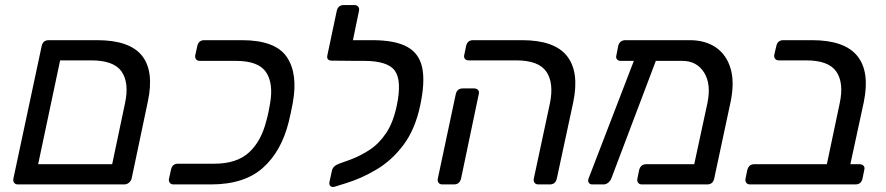

<svg xmlns="http://www.w3.org/2000/svg" viewBox="-20 -730 3507 760"><path d="M51 0Q41 0 36 -6.5Q31 -13 33 -23L145 -548Q150 -571 173 -571H364Q493 -571 542 -509.5Q591 -448 565 -327L501 -23Q498 -13 490 -6.5Q482 0 472 0ZM131 -80H424L475 -322Q492 -402 461.5 -446.5Q431 -491 341 -491H218Z M667 0Q657 0 652 -6.5Q647 -13 649 -23L657 -59Q662 -82 685 -82H828Q917 -82 965.5 -126.5Q1014 -171 1034 -251Q1040 -272 1042.5 -285.5Q1045 -299 1049 -320Q1063 -400 1033 -444.5Q1003 -489 914 -489H771Q761 -489 756 -495.5Q751 -502 753 -512L761 -548Q766 -571 789 -571H937Q1069 -571 1114.5 -505.5Q1160 -440 1139 -323Q1135 -302 1131.5 -285.5Q1128 -269 1123 -248Q1094 -131 1020.5 -65.5Q947 0 815 0Z M1305 9Q1295 12 1288.5 7Q1282 2 1284 -9L1294 -55Q1298 -73 1322 -82L1364 -97Q1407 -113 1444 -137.5Q1481 -162 1509 -204Q1537 -246 1551 -314Q1571 -411 1543 -450Q1515 -489 1421 -489H1391Q1389 -489 1388 -489L1294 -490Q1271 -490 1276 -512L1313 -687Q1318 -710 1341 -710H1383Q1393 -710 1398 -703.5Q1403 -697 1401 -687L1377 -571H1453Q1544 -571 1592 -544.5Q1640 -518 1651.5 -461Q1663 -404 1643 -311Q1623 -218 1577.5 -157Q1532 -96 1472 -60Q1412 -24 1350 -5Z M2111 0Q2101 0 2096 -6.5Q2091 -13 2093 -23L2157 -322Q2173 -402 2142.5 -446.5Q2112 -491 2023 -491H1835Q1825 -491 1820 -497.5Q1815 -504 1818 -514L1825 -548Q1830 -571 1853 -571H2046Q2175 -571 2224.5 -508Q2274 -445 2249 -325L2184 -23Q2179 0 2156 0ZM1731 0Q1721 0 1716 -6.5Q1711 -13 1713 -23L1784 -357Q1789 -380 1812 -380H1857Q1867 -380 1872.5 -373.5Q1878 -367 1875 -357L1805 -23Q1799 0 1777 0Z M2324 0Q2315 0 2310.5 -7Q2306 -14 2310 -24L2489 -489H2437Q2427 -489 2422 -495.5Q2417 -502 2420 -512L2427 -548Q2433 -571 2456 -571H2710Q2772 -571 2814 -542Q2856 -513 2872 -458.5Q2888 -404 2872 -327L2807 -23Q2802 0 2779 0H2521Q2511 0 2506 -6.5Q2501 -13 2503 -23L2510 -57Q2516 -80 2538 -80H2728L2780 -321Q2796 -397 2767 -443Q2738 -489 2681 -489H2576L2400 -24Q2396 -14 2387.5 -7Q2379 0 2369 0Z M2949 0Q2939 0 2934 -6.5Q2929 -13 2931 -23L2938 -57Q2944 -80 2966 -80H3253L3304 -322Q3321 -402 3290.5 -446.5Q3260 -491 3171 -491H3063Q3053 -491 3048 -497.5Q3043 -504 3045 -514L3053 -548Q3058 -571 3081 -571H3194Q3323 -571 3373.5 -508.5Q3424 -446 3399 -325L3346 -80H3383Q3393 -80 3398.5 -73.5Q3404 -67 3401 -57L3394 -23Q3389 0 3366 0Z"/></svg>

Font: Lubike
Style: Italic
Weight: 400
Italic angle: -12°
Foundry: Honoka55
Version: Version 1.000;July 22, 2022;FontCreator 14.0.0.2862 64-bit